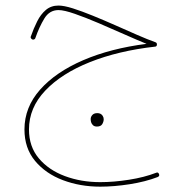

<svg xmlns="http://www.w3.org/2000/svg" viewBox="-20 -410 680 705"><path d="M194.8 -389.6Q214.8 -389.6 247.8 -379.2Q280.8 -368.7 321 -352.3Q361.3 -335.9 403.1 -317.4Q444.8 -298.8 483.4 -282Q522 -265.1 550.8 -254.9Q556.2 -252.9 556.2 -247.1Q556.2 -239.3 549.8 -238.8Q414.6 -223.6 310.1 -181.9Q205.6 -140.1 146 -77.1Q86.4 -14.2 86.4 65.4Q86.4 128.4 122.6 171.4Q158.7 214.4 218.3 236.6Q277.8 258.8 348.1 258.8Q397.5 258.8 453.6 250Q509.8 241.2 552.7 224.6Q561 220.7 564 229.5Q566.9 236.8 558.6 240.2Q514.2 257.3 456.5 266.4Q398.9 275.4 348.1 275.4Q274.4 275.4 210.9 251.5Q147.5 227.5 108.6 180.7Q69.8 133.8 69.8 65.4Q69.8 -16.1 127.2 -80.8Q184.6 -145.5 285.6 -189Q386.7 -232.4 518.1 -249Q484.4 -262.7 437.7 -283.4Q391.1 -304.2 343 -324.7Q294.9 -345.2 255.1 -359.1Q215.3 -373 194.8 -373Q161.6 -373 142.8 -342Q124 -311 109.9 -270.5Q109.4 -267.6 106 -265.6Q102.5 -263.7 98.6 -265.1Q96.2 -266.1 93.8 -269.5Q91.3 -272.9 93.3 -276.4Q103.5 -305.7 116.5 -331.5Q129.4 -357.4 148.4 -373.5Q167.5 -389.6 194.8 -389.6ZM313 26.9Q313 19 319.1 12.2Q325.2 5.4 337.4 5.4Q350.6 5.4 356.9 15.1Q360.8 21 360.8 27.8Q360.8 36.6 355.5 45.7Q350.1 54.7 335.9 54.7Q326.7 54.7 321.5 49.8Q316.4 44.9 314.5 38.6Q313 33.2 313 26.9Z"/></svg>

Font: Mikhak Thin
Style: Regular
Weight: 100
Designer: Amin Abedi
Version: Version 3.3